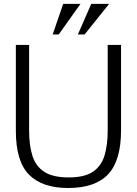

<svg xmlns="http://www.w3.org/2000/svg" viewBox="-20 -943 695 975"><path d="M326.2 11.7Q193.8 11.7 127.2 -56.2Q60.5 -124 60.5 -278.3V-714.8H127.9V-279.3Q127.9 -205.6 144.5 -152.3Q161.1 -99.1 204.6 -70.6Q248 -42 329.1 -42Q409.7 -42 452.4 -71.3Q495.1 -100.6 511 -154.1Q526.9 -207.5 526.9 -279.3V-714.8H594.7V-281.7Q594.7 -127.9 529.1 -58.1Q463.4 11.7 326.2 11.7ZM375.5 -768.1 443.4 -923.3H534.2L409.7 -768.1ZM247.6 -768.1 300.8 -923.3H388.7L278.3 -768.1Z"/></svg>

Font: Pontano Sans Light
Style: Regular
Weight: 300
Designer: Vernon Adams
Foundry: Vernon Adams
Version: Version 2.001